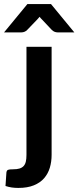

<svg xmlns="http://www.w3.org/2000/svg" viewBox="-65 -743 385 943"><path d="M188.5 -513V17.5Q188.5 51 179.8 80.5Q171 110 151.8 132.2Q132.5 154.5 101.2 167.2Q70 180 25 180Q7.5 180 -7.5 177.8Q-22.5 175.5 -38 170.5L-33.5 104Q-32 94 -25.8 91.2Q-19.5 88.5 -0.5 88.5Q18 88.5 30.5 84.8Q43 81 50.8 72.8Q58.5 64.5 61.8 51Q65 37.5 65 17.5V-513ZM300 -584H217.5Q210.5 -584 203.2 -586.8Q196 -589.5 189 -596.5L140 -648.5Q134.5 -653.5 129.5 -660.5Q124 -653.5 119 -648.5L69 -596.5Q63 -590 55.5 -587Q48 -584 40.5 -584H-45L69.5 -723H185.5Z"/></svg>

Font: Lato 2
Style: Bold
Weight: 700
Designer: Lukasz Dziedzic with Adam Twardoch and Botio Nikoltchev
Foundry: tyPoland Lukasz Dziedzic
Version: Version 2.015; 2015-08-06; http://www.latofonts.com/